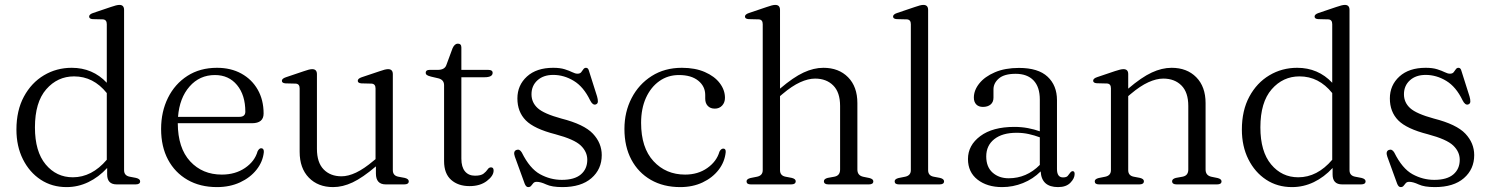

<svg xmlns="http://www.w3.org/2000/svg" viewBox="-20 -752 6077 783"><path d="M47 -223.5Q47 -301.5 77.5 -358Q108 -414.5 159.2 -445Q210.5 -475.5 272.5 -475.5Q358 -475.5 415.5 -414.5V-653.5Q415.5 -672 399.5 -673L358 -674Q343.5 -675 343.5 -684.5Q343.5 -693.5 359.5 -699L432 -723.5Q456 -732 467 -732Q486 -732 486 -711.5V-58Q486 -36 508.5 -31.5L534.5 -26.5Q551.5 -22.5 551.5 -12.5Q551.5 0 533 0H456Q417 0 417 -40.5V-67Q382.5 -29.5 340.2 -9.2Q298 11 251.5 11Q192 11 146 -19.2Q100 -49.5 73.5 -102.5Q47 -155.5 47 -223.5ZM122.5 -232.5Q122.5 -134 166.2 -81.5Q210 -29 277 -29Q354.5 -29 415.5 -100.5V-372.5Q361 -440.5 282 -440.5Q214.5 -440.5 168.5 -387.8Q122.5 -335 122.5 -232.5Z M1055 -289Q1055 -249.5 1007.5 -249.5H705Q705.5 -148 755.5 -94Q805.5 -40 884.5 -40Q939.5 -40 979.2 -67Q1019 -94 1030.5 -135Q1037 -147.5 1045 -147.5Q1056.5 -147.5 1056 -132Q1052 -92.5 1026.2 -60Q1000.5 -27.5 958.8 -8.2Q917 11 865 11Q796 11 744.8 -18.5Q693.5 -48 665.2 -101Q637 -154 637 -226Q637 -296.5 665 -353Q693 -409.5 744.2 -442.5Q795.5 -475.5 865 -475.5Q921.5 -475.5 964.2 -452Q1007 -428.5 1031 -386.5Q1055 -344.5 1055 -289ZM856.5 -446Q794 -446 753 -399.2Q712 -352.5 706 -275.5H956Q980.5 -275.5 980.5 -296.5Q980.5 -364 946.8 -405Q913 -446 856.5 -446Z M1202 -133V-391.5Q1202 -410 1186 -411L1144.5 -412Q1129.5 -413 1129.5 -422.5Q1129.5 -431.5 1146 -437L1218.5 -461.5Q1242 -470 1253 -470Q1272.5 -470 1272.5 -449.5V-145Q1272.5 -89 1300 -61Q1327.5 -33 1372.5 -33Q1400 -33 1432.2 -48.2Q1464.5 -63.5 1503.5 -96.5L1511.5 -103V-391.5Q1511.5 -410 1495 -411L1454 -412Q1439 -413 1439 -422.5Q1439 -431.5 1455 -437L1528 -461.5Q1551.5 -470 1562.5 -470Q1582 -470 1582 -449.5V-58Q1582 -36 1604 -31.5L1630.5 -26.5Q1647 -22.5 1647 -12.5Q1647 0 1628.5 0H1553Q1513 0 1513 -44.5V-73.5Q1459 -27.5 1418.2 -8.2Q1377.5 11 1338.5 11Q1277 11 1239.5 -27.5Q1202 -66 1202 -133Z M1768 -432.5 1738 -439.5Q1724.5 -443 1720.2 -446.5Q1716 -450 1716 -455Q1716 -467 1731.5 -467H1764.5Q1793 -467 1800 -486L1825.5 -555Q1834 -574 1847 -574Q1861.5 -574 1861.5 -558.5V-467H1971.5Q1989 -467 1989 -455Q1989 -437 1956 -437H1861.5V-105Q1861.5 -71 1876.2 -53.2Q1891 -35.5 1917 -35.5Q1941.5 -35.5 1952.2 -44Q1963 -52.5 1968.5 -61Q1974 -69.5 1982.5 -69.5Q1993 -69.5 1993 -56.5Q1993 -35 1965.5 -14Q1938 7 1895 7Q1848.5 7 1819.8 -18.5Q1791 -44 1791 -95V-404.5Q1791 -426.5 1768 -432.5Z M2236 -446.5Q2196 -446.5 2171.8 -424.5Q2147.5 -402.5 2147.5 -367.5Q2147.5 -334 2172.8 -311Q2198 -288 2269.5 -268.5Q2362 -245 2398 -206.8Q2434 -168.5 2434 -119.5Q2434 -62 2392 -25.5Q2350 11 2273.5 11Q2230.5 11 2207.5 0.2Q2184.5 -10.5 2169 -10.5Q2159.5 -10.5 2154.8 -5Q2150 0.5 2146 5.8Q2142 11 2134 11Q2125 11 2119.5 -3.5L2079.5 -113.5Q2072 -135 2086 -140.5Q2099 -145.5 2108 -130Q2140.5 -64.5 2182.5 -41.5Q2224.5 -18.5 2271 -18.5Q2323 -18.5 2349 -40.8Q2375 -63 2375 -100.5Q2375 -133 2348.5 -158.5Q2322 -184 2245 -204.5Q2158.5 -226.5 2124.2 -261.2Q2090 -296 2090 -350.5Q2090 -404.5 2129 -440Q2168 -475.5 2236 -475.5Q2264.5 -475.5 2283.2 -469.5Q2302 -463.5 2314 -457.5Q2326 -451.5 2335 -451.5Q2345.5 -451.5 2350.2 -457.5Q2355 -463.5 2359 -469.5Q2363 -475.5 2370 -475.5Q2379 -475.5 2382 -462.5L2415 -358.5Q2418.5 -346.5 2418.2 -337.8Q2418 -329 2409.5 -326Q2397 -322 2386.5 -343Q2360 -398 2320 -422.2Q2280 -446.5 2236 -446.5Z M2936.5 -353Q2936.5 -334 2925 -321.5Q2913.5 -309 2895 -309Q2877 -309 2866.5 -320Q2856 -331 2856 -349.5V-364.5Q2856 -400 2827.5 -423Q2799 -446 2749 -446Q2703.5 -446 2668.8 -421.2Q2634 -396.5 2614.2 -352.8Q2594.5 -309 2594.5 -251Q2594.5 -149.5 2645 -94.8Q2695.5 -40 2774 -40Q2826.5 -40 2864.5 -66.8Q2902.5 -93.5 2914 -133.5Q2920.5 -146 2929.5 -146Q2940.5 -146 2939.5 -131.5Q2935.5 -91.5 2910.5 -59.2Q2885.5 -27 2845.2 -8Q2805 11 2754 11Q2685.5 11 2634.2 -18.5Q2583 -48 2554.8 -101Q2526.5 -154 2526.5 -226Q2526.5 -295.5 2555.8 -352Q2585 -408.5 2637.8 -442Q2690.5 -475.5 2761 -475.5Q2815 -475.5 2854.5 -458.2Q2894 -441 2915.2 -413Q2936.5 -385 2936.5 -353Z M3161 -711.5V-390.5Q3215.5 -437 3257 -456.2Q3298.5 -475.5 3338 -475.5Q3400.5 -475.5 3438.5 -437Q3476.5 -398.5 3476.5 -331.5V-60.5Q3476.5 -36 3501 -31L3525.5 -26Q3541.5 -22 3541.5 -12.5Q3541.5 0 3523.5 0H3358.5Q3340 0 3340 -13Q3340 -22.5 3355.5 -26.5L3383 -31.5Q3406 -36 3406 -60.5V-320Q3406 -375.5 3378 -403.5Q3350 -431.5 3304 -431.5Q3276 -431.5 3243 -416.5Q3210 -401.5 3171 -368.5L3161 -360V-58Q3161 -36 3183 -31.5L3209 -26.5Q3225 -22.5 3225 -13Q3225 0 3206.5 0H3042Q3024.5 0 3024.5 -12.5Q3024.5 -22 3040.5 -26L3068 -31.5Q3090.5 -36.5 3090.5 -58V-653.5Q3090.5 -672 3074.5 -673L3033 -674Q3018 -675 3018 -684.5Q3018 -693.5 3034.5 -699L3107 -723.5Q3130.5 -732 3141.5 -732Q3161 -732 3161 -711.5Z M3765 -711.5V-58Q3765 -36 3787 -31.5L3813.5 -26.5Q3830 -22.5 3830 -12.5Q3830 0 3811.5 0H3646Q3628.5 0 3628.5 -12.5Q3628.5 -22 3644.5 -26L3672 -31.5Q3694.5 -36.5 3694.5 -58V-653.5Q3694.5 -672 3678.5 -673L3637 -674Q3622 -675 3622 -684.5Q3622 -693.5 3638.5 -699L3711 -723.5Q3734.5 -732 3745.5 -732Q3765 -732 3765 -711.5Z M3927.5 -103.5Q3927.5 -159.5 3977.8 -197Q4028 -234.5 4116.5 -234.5Q4146 -234.5 4172.2 -229.5Q4198.5 -224.5 4220.5 -216.5V-346Q4220.5 -397.5 4194.8 -424.2Q4169 -451 4122 -451Q4075.5 -451 4053.5 -432Q4031.5 -413 4031.5 -387.5V-353.5Q4031.5 -335.5 4019.8 -325.8Q4008 -316 3988.5 -316Q3971 -316 3961.2 -326.2Q3951.5 -336.5 3951.5 -354Q3951.5 -384 3973.8 -411.8Q3996 -439.5 4037.2 -457.2Q4078.5 -475 4135.5 -475Q4214 -475 4252.2 -439.2Q4290.5 -403.5 4290.5 -343.5V-62.5Q4290.5 -28.5 4315 -28.5Q4329 -28.5 4334.2 -34.5Q4339.5 -40.5 4343.5 -46.5Q4349 -54 4354.5 -54Q4362.5 -54 4362.5 -42.5Q4362.5 -24.5 4345.2 -6.8Q4328 11 4295 11Q4227.5 11 4224 -53Q4193 -22 4152 -5.5Q4111 11 4067 11Q4005.5 11 3966.5 -19.5Q3927.5 -50 3927.5 -103.5ZM4002 -114Q4002 -71 4028 -48Q4054 -25 4093.5 -25Q4166.5 -25 4220.5 -79.5V-192Q4199 -200 4175.8 -205.2Q4152.5 -210.5 4125.5 -210.5Q4067.5 -210.5 4034.8 -184.5Q4002 -158.5 4002 -114Z M4581 -450V-390.5Q4635.5 -437 4677 -456.2Q4718.5 -475.5 4758 -475.5Q4820.5 -475.5 4858.5 -437Q4896.5 -398.5 4896.5 -331.5V-60.5Q4896.5 -36 4921 -31L4945.5 -26Q4961.5 -22 4961.5 -12.5Q4961.5 0 4943.5 0H4778.5Q4760 0 4760 -13Q4760 -22.5 4775.5 -26.5L4803 -31.5Q4826 -36 4826 -60.5V-320Q4826 -375.5 4798 -403.5Q4770 -431.5 4724 -431.5Q4696 -431.5 4663 -416.5Q4630 -401.5 4591 -368.5L4581 -360V-58Q4581 -36 4603 -31.5L4629 -26.5Q4645 -22.5 4645 -13Q4645 0 4626.5 0H4462Q4444.5 0 4444.5 -12.5Q4444.5 -22 4460.5 -26L4488 -31.5Q4510.5 -36.5 4510.5 -58V-392Q4510.5 -410.5 4494.5 -411.5L4453 -412.5Q4438 -413.5 4438 -423Q4438 -432 4454.5 -437.5L4527 -462Q4550.5 -470 4561.5 -470Q4581 -470 4581 -450Z M5044.5 -223.5Q5044.5 -301.5 5075 -358Q5105.5 -414.5 5156.8 -445Q5208 -475.5 5270 -475.5Q5355.5 -475.5 5413 -414.5V-653.5Q5413 -672 5397 -673L5355.5 -674Q5341 -675 5341 -684.5Q5341 -693.5 5357 -699L5429.5 -723.5Q5453.5 -732 5464.5 -732Q5483.5 -732 5483.5 -711.5V-58Q5483.5 -36 5506 -31.5L5532 -26.5Q5549 -22.5 5549 -12.5Q5549 0 5530.5 0H5453.5Q5414.5 0 5414.5 -40.5V-67Q5380 -29.5 5337.8 -9.2Q5295.5 11 5249 11Q5189.5 11 5143.5 -19.2Q5097.5 -49.5 5071 -102.5Q5044.5 -155.5 5044.5 -223.5ZM5120 -232.5Q5120 -134 5163.8 -81.5Q5207.5 -29 5274.5 -29Q5352 -29 5413 -100.5V-372.5Q5358.5 -440.5 5279.5 -440.5Q5212 -440.5 5166 -387.8Q5120 -335 5120 -232.5Z M5794 -446.5Q5754 -446.5 5729.8 -424.5Q5705.5 -402.5 5705.5 -367.5Q5705.5 -334 5730.8 -311Q5756 -288 5827.5 -268.5Q5920 -245 5956 -206.8Q5992 -168.5 5992 -119.5Q5992 -62 5950 -25.5Q5908 11 5831.5 11Q5788.5 11 5765.5 0.2Q5742.5 -10.5 5727 -10.5Q5717.5 -10.5 5712.8 -5Q5708 0.5 5704 5.8Q5700 11 5692 11Q5683 11 5677.5 -3.5L5637.5 -113.5Q5630 -135 5644 -140.5Q5657 -145.5 5666 -130Q5698.5 -64.5 5740.5 -41.5Q5782.5 -18.5 5829 -18.5Q5881 -18.5 5907 -40.8Q5933 -63 5933 -100.5Q5933 -133 5906.5 -158.5Q5880 -184 5803 -204.5Q5716.5 -226.5 5682.2 -261.2Q5648 -296 5648 -350.5Q5648 -404.5 5687 -440Q5726 -475.5 5794 -475.5Q5822.5 -475.5 5841.2 -469.5Q5860 -463.5 5872 -457.5Q5884 -451.5 5893 -451.5Q5903.5 -451.5 5908.2 -457.5Q5913 -463.5 5917 -469.5Q5921 -475.5 5928 -475.5Q5937 -475.5 5940 -462.5L5973 -358.5Q5976.5 -346.5 5976.2 -337.8Q5976 -329 5967.5 -326Q5955 -322 5944.5 -343Q5918 -398 5878 -422.2Q5838 -446.5 5794 -446.5Z"/></svg>

Font: Fraunces 9pt S000 Light
Style: Regular
Weight: 300
Version: Version 1.000; ttfautohint (v1.8.3)